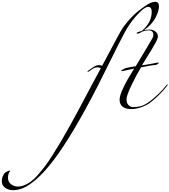

<svg xmlns="http://www.w3.org/2000/svg" viewBox="-844 -1184 1868 2116"><path d="M634 -428Q508 -400 499 -400Q490 -400 490 -402.5Q490 -405 495.5 -409Q501 -413 509 -417.5Q517 -422 520 -424Q540 -438 652 -454Q829 -748 837.5 -766Q846 -784 846 -800Q846 -850 792 -850Q762 -850 724 -836Q691 -814 675.5 -814Q660 -814 660 -818Q660 -824 683 -832.5Q706 -841 720 -844Q828 -936 828 -1054Q828 -1108 790 -1108Q754 -1108 696 -1050Q598 -952 532 -830Q484 -741 364.5 -500Q245 -259 240 -250Q-44 306 -254 582Q-350 708 -435 783.5Q-520 859 -582 885.5Q-644 912 -698 912Q-752 912 -788 885Q-824 858 -824 813Q-824 768 -798 730Q-791 719 -768.5 707.5Q-746 696 -739 696Q-732 696 -732 698Q-732 700 -738 708Q-756 732 -756 776Q-756 820 -722.5 846Q-689 872 -650 872Q-611 872 -575 857Q-539 842 -504 817Q-469 792 -428 745Q-387 698 -350 650Q-313 602 -263.5 523.5Q-214 445 -171.5 373.5Q-129 302 -68 192Q19 35 168 -248L268 -434Q244 -442 228.5 -442Q213 -442 199.5 -436.5Q186 -431 176.5 -425Q167 -419 153 -408.5Q139 -398 133.5 -395Q128 -392 124 -392Q120 -392 120 -396Q120 -400 138.5 -412.5Q157 -425 173.5 -436.5Q190 -448 197 -452Q221 -466 242.5 -466Q264 -466 282 -460Q315 -519 388 -658Q461 -797 492 -849.5Q523 -902 575 -960.5Q627 -1019 663.5 -1049Q700 -1079 761 -1121.5Q822 -1164 866 -1164Q908 -1164 908 -1114Q908 -1064 870 -989.5Q832 -915 744 -852Q771 -858 805.5 -858Q840 -858 868 -837.5Q896 -817 896 -782Q896 -758 868 -708.5Q840 -659 824 -632.5Q808 -606 773 -550Q738 -494 720 -464Q774 -471 832 -482.5Q890 -494 892 -494H900Q906 -494 906 -492Q906 -486 891.5 -477Q877 -468 870 -468Q840 -468 710 -442Q663 -365 606.5 -248Q550 -131 550 -90.5Q550 -50 571 -27Q592 -4 624 -4Q702 -4 752.5 -32Q803 -60 858.5 -109Q914 -158 948.5 -196.5Q983 -235 989.5 -244.5Q996 -254 1000 -254Q1004 -254 1004 -251Q1004 -248 1002 -244Q954 -181 902 -131.5Q850 -82 811.5 -53Q773 -24 715.5 -3Q658 18 599.5 18Q541 18 507.5 -8Q474 -34 474 -86Q474 -172 634 -428Z"/></svg>

Font: Miama
Style: Regular
Weight: 400
Italic angle: 16.5°
Designer: Linus Romer
Foundry: Linus Romer
Version: 0.32